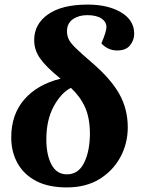

<svg xmlns="http://www.w3.org/2000/svg" viewBox="-20 -802 627 837"><path d="M271 15Q191 15 137.5 -13Q84 -41 56.5 -90.5Q29 -140 29 -203Q29 -303 86 -368.5Q143 -434 244 -459Q181 -510 155 -547Q129 -584 129 -627Q129 -697 189.5 -739.5Q250 -782 362 -782Q451 -782 508 -748Q565 -714 565 -655Q565 -627 547 -604.5Q529 -582 491 -582Q469 -582 451 -591Q433 -600 422 -613Q444 -664 444 -684Q444 -707 422 -721.5Q400 -736 360 -736Q323 -736 297.5 -718Q272 -700 272 -666Q272 -647 279.5 -631Q287 -615 309.5 -593Q332 -571 375 -534Q462 -460 499.5 -393.5Q537 -327 537 -247Q537 -177 505 -117.5Q473 -58 414 -21.5Q355 15 271 15ZM272 -42Q321 -42 346 -91Q371 -140 372 -217Q372 -287 351 -334Q330 -381 289 -419Q246 -397 214 -338Q182 -279 182 -194Q182 -127 204.5 -84.5Q227 -42 272 -42Z"/></svg>

Font: Literata 36pt
Style: Bold Italic
Weight: 700
Italic angle: -2°
Designer: Latin by Veronika Burian and Jose Scaglione. Greek by Irene Vlachou. Cyrillic by Vera Evstafieva
Foundry: TypeTogether
Version: Version 3.002